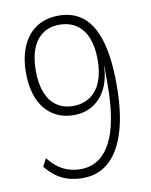

<svg xmlns="http://www.w3.org/2000/svg" viewBox="-82 -774 662 843"><g transform="rotate(-10 249.0 -352.5)"><path d="M220 8Q185 8 155.5 -0.5Q126 -9 101.5 -27Q77 -45 56 -71L74 -106Q105 -67 140 -49.5Q175 -32 216 -32Q261 -32 295 -54.5Q329 -77 351.5 -120Q374 -163 385.5 -227.5Q397 -292 397 -376V-461H396Q394 -403 373 -360.5Q352 -318 315 -294.5Q278 -271 229 -271Q175 -271 135 -297.5Q95 -324 74 -373Q53 -422 53 -490Q53 -558 75 -608.5Q97 -659 138.5 -686Q180 -713 237 -713Q305 -713 349 -675Q393 -637 414.5 -561Q436 -485 436 -369Q436 -248 411 -164Q386 -80 338 -36Q290 8 220 8ZM232 -311Q276 -311 308 -332.5Q340 -354 356.5 -395Q373 -436 373 -492Q373 -550 357 -590Q341 -630 309.5 -651.5Q278 -673 233 -673Q190 -673 159 -651Q128 -629 112.5 -589Q97 -549 97 -490Q97 -434 113 -393.5Q129 -353 159.5 -332Q190 -311 232 -311Z"/></g></svg>

Font: Nunito Sans 10pt Condensed ExtraLight
Style: Regular
Weight: 250
Width: 3
Designer: Vernon Adams
Foundry: Vernon Adams
Version: Version 3.101;gftools[0.9.27]